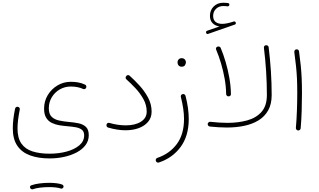

<svg xmlns="http://www.w3.org/2000/svg" viewBox="-20 -954 2371 1429"><path d="M75.2 1Q75.2 -63.5 92.3 -145.5Q93.8 -152.8 100.1 -156.7Q106.4 -160.6 113.3 -159.2Q120.1 -157.7 124.5 -152.1Q128.9 -146.5 127 -138.2Q119.1 -98.1 114.7 -63.2Q110.4 -28.3 110.4 2Q110.4 72.8 138.9 114Q167.5 155.3 221.2 172.6Q274.9 189.9 349.1 189.9Q417 189.9 475.6 174.1Q534.2 158.2 570.3 127.7Q606.4 97.2 606.4 53.2Q606.4 25.4 589.6 12Q572.8 -1.5 545.2 -6.6Q517.6 -11.7 484.9 -14.2Q454.1 -16.6 423.1 -21.5Q392.1 -26.4 366 -39.1Q339.8 -51.8 324 -77.1Q308.1 -102.5 308.1 -145.5Q308.1 -200.7 335.2 -245.8Q362.3 -291 407.7 -318.1Q453.1 -345.2 507.8 -345.2Q535.2 -345.2 561.5 -340.6Q587.9 -335.9 611.8 -324.7Q618.7 -322.3 621.3 -315.4Q624 -308.6 621.6 -301.8Q619.1 -295.4 613 -292Q606.9 -288.6 599.6 -291.5Q578.6 -301.3 554.9 -305.7Q531.2 -310.1 507.8 -310.1Q462.4 -310.1 425 -288.6Q387.7 -267.1 365.5 -230.2Q343.3 -193.4 343.3 -147.9Q343.3 -104.5 365 -84.2Q386.7 -64 420.7 -56.9Q454.6 -49.8 491.7 -46.4Q529.3 -43.5 563.5 -36.6Q597.7 -29.8 619.1 -10Q640.6 9.8 640.6 52.2Q640.6 94.2 616.2 126.5Q591.8 158.7 550 180.7Q508.3 202.6 456.3 213.9Q404.3 225.1 348.6 225.1Q265.6 225.1 204.1 202.6Q142.6 180.2 108.9 130.9Q75.2 81.5 75.2 1ZM204.1 444.3Q199.7 429.2 214.4 424.8Q240.2 415.5 275.9 411.1Q311.5 406.7 346.2 406.7Q375.5 406.7 400.9 409.9Q426.3 413.1 443.8 419.9Q449.7 422.9 452.1 429.2Q454.6 435.5 451.2 441.4Q448.2 446.3 443.1 448.7Q438 451.2 432.6 449.2Q418.5 443.8 395.3 441.2Q372.1 438.5 346.2 438.5Q312 438.5 279.1 442.4Q246.1 446.3 224.1 454.6Q217.8 456.5 212.2 453.1Q206.5 449.7 204.1 444.3Z M772.9 -26.4Q777.3 -43 794.4 -39.1Q826.2 -29.8 857.2 -25.4Q888.2 -21 915.5 -21Q986.3 -21 1029.1 -48.3Q1071.8 -75.7 1071.8 -123Q1071.8 -172.9 1046.9 -217.3Q1022 -261.7 986.8 -298.8Q951.7 -335.9 920.9 -363.3Q915 -368.2 915 -375.5Q915 -382.8 919.9 -388.2Q931.6 -401.4 945.3 -390.1Q979.5 -359.4 1017.3 -318.4Q1055.2 -277.3 1081.8 -228Q1108.4 -178.7 1108.4 -123Q1108.4 -79.1 1082.8 -48.1Q1057.1 -17.1 1013.2 -0.7Q969.2 15.6 914.1 15.6Q854.5 15.6 785.6 -4.4Q777.8 -6.3 774.4 -12.9Q771 -19.5 772.9 -26.4Z M1336.9 -252.9Q1345.7 -256.3 1352.3 -252Q1358.9 -247.6 1360.8 -240.7Q1384.8 -147.9 1384.8 -68.4Q1384.8 57.1 1324.7 139.2Q1264.6 221.2 1162.6 255.4Q1154.8 257.8 1148.4 254.2Q1142.1 250.5 1140.1 244.1Q1137.2 235.8 1140.9 229.5Q1144.5 223.1 1150.9 221.2Q1242.7 189.9 1296.1 117.9Q1349.6 45.9 1349.6 -68.4Q1349.6 -106 1343.5 -147Q1337.4 -188 1326.2 -231.9Q1324.2 -240.2 1327.9 -245.6Q1331.5 -251 1336.9 -252.9ZM1301.3 -492.2Q1301.3 -502.9 1309.6 -512Q1317.9 -521 1332.5 -521Q1342.3 -521 1348.6 -517.1Q1355 -513.2 1358.4 -507.8Q1363.8 -500 1363.8 -491.2Q1363.8 -480.5 1356.9 -469Q1350.1 -457.5 1331.5 -457.5Q1319.3 -457.5 1312.5 -463.6Q1305.7 -469.7 1303.2 -477.5Q1302.7 -481 1302 -484.6Q1301.3 -488.3 1301.3 -492.2Z M1514.2 -709.5Q1510.3 -720.2 1521.5 -725.1L1613.8 -757.3Q1582 -761.2 1562.3 -781.5Q1542.5 -801.8 1542.5 -835.9Q1542.5 -878.4 1570.6 -906Q1598.6 -933.6 1641.6 -933.6Q1648.9 -933.6 1659.4 -932.9Q1669.9 -932.1 1676.8 -931.2Q1688 -929.2 1687 -918.5Q1687 -913.6 1682.9 -909.9Q1678.7 -906.2 1673.3 -906.7Q1668.5 -907.7 1658.9 -908.4Q1649.4 -909.2 1643.1 -909.2Q1609.4 -909.2 1587.9 -888.4Q1566.4 -867.7 1566.4 -835.4Q1566.4 -805.7 1584.5 -791Q1602.5 -776.4 1633.8 -776.4Q1667.5 -776.4 1719.7 -793.9Q1725.1 -795.9 1729.2 -793Q1733.4 -790 1734.9 -785.6Q1737.3 -773.9 1727.5 -771L1529.8 -702.1Q1518.6 -697.3 1514.2 -709.5ZM1525.9 -31.7Q1526.9 -38.6 1532.2 -43.5Q1537.6 -48.3 1545.4 -47.4Q1580.1 -43.9 1611.6 -41.7Q1643.1 -39.6 1672.4 -39.6Q1753.9 -39.6 1820.6 -58.1Q1887.2 -76.7 1926.8 -121.8Q1966.3 -167 1966.3 -246.6Q1966.3 -419.9 1944.3 -597.7Q1942.9 -615.2 1959.5 -617.2Q1966.3 -618.2 1972.7 -614Q1979 -609.9 1979.5 -602.1Q1990.7 -511.2 1996.3 -423.1Q2002 -335 2002 -246.6Q2002 -179.2 1976.1 -132.8Q1950.2 -86.4 1904.3 -58.3Q1858.4 -30.3 1798.3 -17.6Q1738.3 -4.9 1669.4 -4.9Q1639.6 -4.9 1607.7 -6.8Q1575.7 -8.8 1542 -12.2Q1534.2 -13.2 1529.8 -18.8Q1525.4 -24.4 1525.9 -31.7ZM1588.9 -584Q1582.5 -599.6 1598.6 -606.9Q1605.5 -609.4 1612.5 -606.9Q1619.6 -604.5 1622.6 -597.2Q1642.6 -549.8 1659.4 -492.4Q1676.3 -435.1 1687 -374.3Q1697.8 -313.5 1698.7 -255.9Q1699.7 -237.8 1681.6 -236.8Q1674.3 -236.3 1668.9 -241.2Q1663.6 -246.1 1663.1 -253.9Q1662.6 -308.6 1652.1 -367.7Q1641.6 -426.8 1625 -482.7Q1608.4 -538.6 1588.9 -584Z M2170.4 -566.9Q2169.9 -574.2 2174.3 -580.3Q2178.7 -586.4 2186 -586.9Q2192.9 -587.9 2199 -583.3Q2205.1 -578.6 2205.6 -571.8Q2213.9 -512.2 2218.5 -465.6Q2223.1 -418.9 2225.3 -371.3Q2227.5 -323.7 2227.5 -260.3Q2227.5 -198.2 2225.3 -129.2Q2223.1 -60.1 2217.8 1Q2217.3 7.8 2211.4 12.7Q2205.6 17.6 2198.2 17.1Q2191.4 16.1 2186.5 10.7Q2181.6 5.4 2182.1 -2Q2187.5 -62 2189.9 -131.1Q2192.4 -200.2 2192.4 -261.7Q2192.4 -323.7 2190.2 -370.1Q2188 -416.5 2183.1 -462.2Q2178.2 -507.8 2170.4 -566.9Z"/></svg>

Font: Mikhak ExtraLight
Style: Regular
Weight: 200
Designer: Amin Abedi
Version: Version 3.3